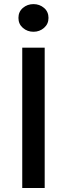

<svg xmlns="http://www.w3.org/2000/svg" viewBox="-20 -938 334 958"><path d="M91 0V-700H203V0ZM147 -779.5Q116.5 -779.5 94.2 -798.8Q72 -818 72 -848.5Q72 -879.5 94.2 -898.5Q116.5 -917.5 147 -917.5Q177.5 -917.5 199.8 -898.5Q222 -879.5 222 -848.5Q222 -818.5 199.8 -799Q177.5 -779.5 147 -779.5Z"/></svg>

Font: Geologica Roman
Style: Regular
Weight: 400
Designer: Sindre Bremnes, Frode Helland
Foundry: Monokrom Skriftforlag AS
Version: Version 1.010;gftools[0.9.28]